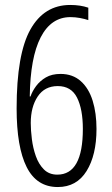

<svg xmlns="http://www.w3.org/2000/svg" viewBox="-20 -742 452 774"><path d="M47 -305Q47 -524 102.5 -623Q158 -722 263 -722Q304 -722 336 -711V-661Q321 -666 302 -669.5Q283 -673 264 -673Q186 -673 144 -591.5Q102 -510 100 -353H103Q110 -374 125.5 -395Q141 -416 165 -430Q189 -444 224 -444Q273 -444 305.5 -415Q338 -386 353.5 -336Q369 -286 369 -222Q369 -117 329 -52.5Q289 12 213 12Q128 12 87.5 -68.5Q47 -149 47 -305ZM211 -38Q314 -38 314 -222Q314 -302 290.5 -348.5Q267 -395 213 -395Q160 -395 132 -353Q104 -311 104 -246Q104 -217 108.5 -181Q113 -145 124.5 -112.5Q136 -80 157 -59Q178 -38 211 -38Z"/></svg>

Font: Noto Sans Khmer ExtraCondensed Light
Style: Regular
Weight: 300
Width: 2
Designer: Danh Hong and the Monotype Design Team
Foundry: Monotype Imaging Inc.
Version: Version 2.004; ttfautohint (v1.8.4.7-5d5b)